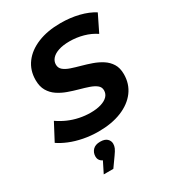

<svg xmlns="http://www.w3.org/2000/svg" viewBox="-236 -838 1113 1230"><g transform="rotate(-30 320.5 -223.0)"><path d="M273 12Q216 12 162.5 1.5Q109 -9 65.5 -27Q22 -45 -8 -66L58 -191Q91 -168 128.5 -151.5Q166 -135 207 -126.5Q248 -118 289 -118Q334 -118 366.5 -128Q399 -138 416.5 -156Q434 -174 434 -200Q434 -224 415 -239Q396 -254 365.5 -264.5Q335 -275 298 -285Q261 -295 223.5 -308.5Q186 -322 155.5 -342.5Q125 -363 106 -395Q87 -427 87 -475Q87 -547 126.5 -600Q166 -653 238 -682.5Q310 -712 407 -712Q478 -712 541 -696.5Q604 -681 649 -652L588 -528Q548 -555 499 -568.5Q450 -582 398 -582Q351 -582 317.5 -571Q284 -560 266.5 -540.5Q249 -521 249 -496Q249 -471 267.5 -455.5Q286 -440 317 -429.5Q348 -419 385 -409Q422 -399 459 -386Q496 -373 527 -353Q558 -333 577 -302.5Q596 -272 596 -226Q596 -154 556 -100.5Q516 -47 443.5 -17.5Q371 12 273 12ZM163 266 227 138 237 191Q206 191 190 177Q174 163 174 141Q174 112 192.5 92.5Q211 73 247 73Q281 73 297.5 88.5Q314 104 314 126Q314 142 307.5 157Q301 172 283 197L234 266Z"/></g></svg>

Font: MOST Montserrat
Style: Bold Italic
Weight: 700
Italic angle: -11.3°
Designer: Julieta Ulanovsky
Foundry: Julieta Ulanovsky
Version: Version 8.000;March 11, 2024;FontCreator 15.0.0.2926 64-bit